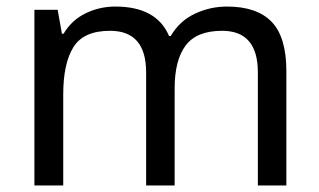

<svg xmlns="http://www.w3.org/2000/svg" viewBox="-20 -566 975 586"><path d="M673 -546Q764 -546 809 -499.5Q854 -453 854 -349V0H767V-345Q767 -472 658 -472Q580 -472 546.5 -427Q513 -382 513 -296V0H426V-345Q426 -472 316 -472Q235 -472 204 -422Q173 -372 173 -278V0H85V-536H156L169 -463H174Q199 -505 241.5 -525.5Q284 -546 332 -546Q458 -546 496 -456H501Q528 -502 574.5 -524Q621 -546 673 -546Z"/></svg>

Font: Noto Sans Tai Viet
Style: Regular
Weight: 400
Designer: Monotype Design Team
Foundry: Monotype Imaging Inc.
Version: Version 2.003; ttfautohint (v1.8.4.7-5d5b)